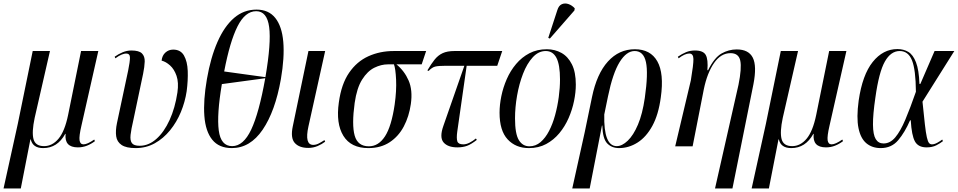

<svg xmlns="http://www.w3.org/2000/svg" viewBox="-53 -823 5388 1080"><path d="M-33 237 47 -126 131 -536H228L142 -160Q125 -80 135.5 -40.5Q146 -1 195 -1Q241 -1 276 -42.5Q311 -84 330 -176L403 -536H500L405 -116Q391 -56 394.5 -33.5Q398 -11 417 -11Q438 -11 477 -38L481 -29Q460 -13 436 -3.5Q412 6 385 6Q308 6 316 -70H314Q270 10 190 10Q131 10 120 -39H118L64 237Z M710 10Q657 10 631 -7.5Q605 -25 600.5 -56.5Q596 -88 605 -131L668 -427Q678 -476 678 -499Q678 -522 656 -522Q647 -522 631.5 -516Q616 -510 596 -495L592 -504Q613 -519 637 -529Q661 -539 686 -539Q729 -539 745.5 -522.5Q762 -506 761 -476.5Q760 -447 752 -408L697 -147Q685 -96 681.5 -64.5Q678 -33 689 -18Q700 -3 733 -3Q783 -3 826.5 -41.5Q870 -80 901 -148Q932 -216 945 -303Q953 -359 940 -396.5Q927 -434 903.5 -455Q880 -476 856 -482Q859 -511 877.5 -527.5Q896 -544 921 -544Q963 -544 982 -510.5Q1001 -477 1003 -424Q1005 -371 997 -310Q988 -250 964.5 -193Q941 -136 903.5 -90Q866 -44 817.5 -17Q769 10 710 10Z M1251 10Q1179 10 1141 -37Q1103 -84 1096.5 -171Q1090 -258 1111 -379Q1132 -500 1170.5 -587.5Q1209 -675 1263.5 -722Q1318 -769 1390 -769Q1458 -769 1495.5 -722Q1533 -675 1540.5 -587.5Q1548 -500 1527 -378Q1495 -197 1424.5 -93.5Q1354 10 1251 10ZM1440 -389Q1473 -582 1461 -671Q1449 -760 1388 -760Q1326 -760 1283 -674.5Q1240 -589 1208 -421ZM1253 -1Q1316 -1 1360 -94Q1404 -187 1439 -383L1195 -350Q1166 -178 1177.5 -89.5Q1189 -1 1253 -1Z M1681 9Q1630 9 1605 -19Q1580 -47 1594 -113L1682 -536H1776L1682 -112Q1659 -8 1709 -8Q1725 -8 1741 -16.5Q1757 -25 1772 -35L1776 -26Q1758 -12 1733.5 -1.5Q1709 9 1681 9Z M2019 10Q1921 10 1878.5 -59Q1836 -128 1853 -247Q1867 -350 1910.5 -413.5Q1954 -477 2019 -506.5Q2084 -536 2162 -536H2344L2319 -461H2177Q2222 -424 2245.5 -370Q2269 -316 2258 -238Q2248 -168 2218.5 -112Q2189 -56 2139 -23Q2089 10 2019 10ZM2022 0Q2076 0 2112.5 -56Q2149 -112 2167 -235Q2178 -313 2175 -375Q2172 -437 2163 -461H2129Q2091 -461 2052.5 -442Q2014 -423 1984 -375.5Q1954 -328 1942 -244Q1925 -121 1942 -60.5Q1959 0 2022 0Z M2520 6Q2466 6 2442 -22Q2418 -50 2441 -115L2559 -453H2454Q2413 -453 2395 -448.5Q2377 -444 2358 -424L2351 -427Q2372 -463 2391.5 -487.5Q2411 -512 2437 -524Q2463 -536 2503 -536H2772L2744 -453H2572L2519 -82Q2514 -45 2519.5 -28Q2525 -11 2553 -11Q2570 -11 2588.5 -20.5Q2607 -30 2624 -44L2629 -36Q2597 -11 2573.5 -2.5Q2550 6 2520 6Z M2922 10Q2848 10 2802.5 -39Q2757 -88 2757 -189Q2757 -233 2767 -282Q2777 -331 2797.5 -378Q2818 -425 2850 -463Q2882 -501 2925 -523.5Q2968 -546 3023 -546Q3068 -546 3105 -525.5Q3142 -505 3164 -461Q3186 -417 3186 -347Q3186 -304 3176 -255Q3166 -206 3145.5 -159Q3125 -112 3093.5 -74Q3062 -36 3019.5 -13Q2977 10 2922 10ZM2925 0Q2960 0 2987.5 -23.5Q3015 -47 3035.5 -86.5Q3056 -126 3069.5 -175.5Q3083 -225 3090 -277Q3097 -329 3097 -376Q3097 -459 3077 -497.5Q3057 -536 3017 -536Q2976 -536 2943.5 -500.5Q2911 -465 2889 -408Q2867 -351 2855.5 -285Q2844 -219 2844 -157Q2844 -70 2865.5 -35Q2887 0 2925 0ZM3040 -606 3031 -610 3082 -766Q3090 -792 3107.5 -799.5Q3125 -807 3145 -800Q3165 -793 3180 -776L3178 -764Z M3166 237 3236 -79 3277 -277Q3304 -408 3366.5 -477Q3429 -546 3518 -546Q3606 -546 3644.5 -478Q3683 -410 3664 -275Q3651 -178 3616.5 -115Q3582 -52 3533 -21Q3484 10 3429 10Q3388 10 3362.5 -16.5Q3337 -43 3335 -117H3333L3264 237ZM3416 -1Q3446 -1 3478 -31.5Q3510 -62 3535.5 -122Q3561 -182 3574 -272Q3594 -411 3580.5 -473.5Q3567 -536 3517 -536Q3471 -536 3432.5 -474Q3394 -412 3367 -281L3346 -179Q3342 -1 3416 -1Z M3969 237 4101 -346Q4120 -440 4111 -482Q4102 -524 4056 -524Q4002 -524 3963.5 -468.5Q3925 -413 3906 -321L3843 0H3745L3833 -371Q3848 -460 3847.5 -491Q3847 -522 3824 -522Q3800 -522 3764 -495L3760 -504Q3783 -520 3806 -529.5Q3829 -539 3856 -539Q3903 -539 3917 -513.5Q3931 -488 3926 -428H3930Q3965 -499 4005.5 -522Q4046 -545 4091 -545Q4158 -545 4181.5 -498.5Q4205 -452 4185 -349L4067 237Z M4175 237 4255 -126 4339 -536H4436L4350 -160Q4333 -80 4343.5 -40.5Q4354 -1 4403 -1Q4449 -1 4484 -42.5Q4519 -84 4538 -176L4611 -536H4708L4613 -116Q4599 -56 4602.5 -33.5Q4606 -11 4625 -11Q4646 -11 4685 -38L4689 -29Q4668 -13 4644 -3.5Q4620 6 4593 6Q4516 6 4524 -70H4522Q4478 10 4398 10Q4339 10 4328 -39H4326L4272 237Z M4901 10Q4853 10 4820.5 -17Q4788 -44 4776 -102.5Q4764 -161 4777 -257Q4798 -402 4856 -474.5Q4914 -547 4995 -547Q5030 -547 5056.5 -531Q5083 -515 5099.5 -472.5Q5116 -430 5119 -351H5124L5204 -536H5315L5136 -251Q5144 -171 5149.5 -123Q5155 -75 5160.5 -51Q5166 -27 5172.5 -19Q5179 -11 5189 -11Q5203 -11 5220 -20.5Q5237 -30 5247 -38L5251 -29Q5236 -17 5213.5 -5.5Q5191 6 5159 6Q5112 6 5093.5 -27.5Q5075 -61 5070 -146H5066Q5037 -79 4999.5 -34.5Q4962 10 4901 10ZM4917 -16Q4954 -16 4983 -50.5Q5012 -85 5039.5 -150Q5067 -215 5099 -307Q5098 -431 5077 -483.5Q5056 -536 5008 -536Q4958 -536 4924.5 -477Q4891 -418 4871 -274Q4857 -179 4857.5 -122Q4858 -65 4873 -40.5Q4888 -16 4917 -16Z"/></svg>

Font: Noto Serif Display Condensed
Style: Italic
Weight: 400
Width: 3
Italic angle: -12°
Designer: Monotype Design Team
Foundry: Monotype Imaging Inc.
Version: Version 2.009